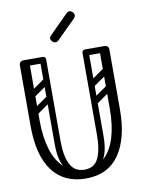

<svg xmlns="http://www.w3.org/2000/svg" viewBox="-100 -993 797 1071"><g transform="rotate(-10 298.5 -457.5)"><path d="M300 10Q176 10 110.5 -77.5Q45 -165 45 -334V-674Q45 -700 72 -700Q100 -700 100 -676V-351Q100 -259 121.5 -189Q143 -119 187.5 -79.5Q232 -40 300 -40Q368 -40 411.5 -79Q455 -118 476 -188Q497 -258 497 -350V-674Q497 -700 524 -700Q552 -700 552 -676V-337Q552 -173 488 -81.5Q424 10 300 10ZM300 -40Q356 -40 378.5 -87.5Q401 -135 401 -220V-315H436V-207Q436 -110 402 -65.5Q368 -21 289 -21ZM300 -40 311 -21Q232 -21 196 -65.5Q160 -110 160 -207V-315H195V-220Q195 -135 219.5 -87.5Q244 -40 300 -40ZM56 -682Q56 -700 74 -700H177Q195 -700 195 -682Q195 -665 176 -665H73Q56 -665 56 -682ZM177 -554Q160 -554 160 -571V-681Q160 -698 177 -698Q195 -698 195 -682V-572Q195 -554 177 -554ZM542 -682Q542 -665 525 -665H420Q401 -665 401 -682Q401 -700 419 -700H524Q542 -700 542 -682ZM419 -554Q401 -554 401 -572V-682Q401 -698 419 -698Q436 -698 436 -681V-571Q436 -554 419 -554ZM189 -478Q194 -471 192.5 -464Q191 -457 186 -453L92 -387Q79 -378 69 -391Q58 -407 72 -416L166 -482Q179 -491 189 -478ZM189 -576Q194 -569 192.5 -562Q191 -555 186 -551L92 -485Q79 -476 69 -489Q58 -505 72 -514L166 -580Q179 -589 189 -576ZM82 -280Q64 -280 64 -298V-630Q64 -646 82 -646Q99 -646 99 -629V-297Q99 -280 82 -280ZM178 -280Q160 -280 160 -298V-630Q160 -646 178 -646Q195 -646 195 -629V-297Q195 -280 178 -280ZM526 -478Q531 -471 529.5 -464Q528 -457 523 -453L429 -387Q416 -378 406 -391Q395 -407 409 -416L503 -482Q516 -491 526 -478ZM526 -576Q531 -569 529.5 -562Q528 -555 523 -551L429 -485Q416 -476 406 -489Q395 -505 409 -514L503 -580Q516 -589 526 -576ZM419 -280Q401 -280 401 -298V-630Q401 -646 419 -646Q436 -646 436 -629V-297Q436 -280 419 -280ZM515 -280Q497 -280 497 -298V-630Q497 -646 515 -646Q532 -646 532 -629V-297Q532 -280 515 -280ZM279 -774Q273 -768 264 -768Q254 -768 246 -776Q237 -785 237 -794Q237 -802 244 -809L351 -916Q360 -925 369 -925Q378 -925 387 -916Q395 -908 395 -898Q395 -889 386 -880Z"/></g></svg>

Font: Agu Display
Style: Regular
Weight: 400
Designer: Oluwaseun Badejo
Version: Version 1.103